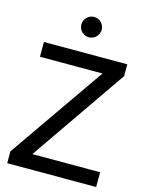

<svg xmlns="http://www.w3.org/2000/svg" viewBox="-139 -1047 859 1130"><g transform="rotate(15 290.0 -482.0)"><path d="M19 0H561V-90H148L551 -673V-745H43V-655H424L19 -72ZM229 -902C229 -868 257 -840 291 -840C325 -840 353 -868 353 -902C353 -936 325 -964 291 -964C257 -964 229 -936 229 -902Z"/></g></svg>

Font: Mluvka Medium
Style: Regular
Weight: 500
Designer: Modified by Jiří Krblich, Original typeface by Gumpita Rahayu
Foundry: Gumpita Rahayu & Jiří Krblich
Version: Version 2.000;Glyphs 3.1.1 (3134)